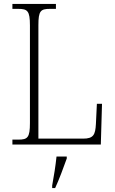

<svg xmlns="http://www.w3.org/2000/svg" viewBox="-20 -734 583 975"><path d="M43 0H492L498 -207H472L467 -104C464 -50 455 -30 402 -30H175V-606C175 -679 186 -689 234 -689H264V-714H43V-689H72C120 -689 132 -679 132 -605V-109C132 -35 120 -25 73 -25H43ZM245 208V221H260C279 181 304 113 319 71V61H267C262 109 254 159 245 208Z"/></svg>

Font: Noto Serif Thai SemiCondensed ExtraLight
Style: Regular
Weight: 200
Width: 4
Designer: Monotype Design Team
Foundry: Monotype Imaging Inc.
Version: Version 2.002